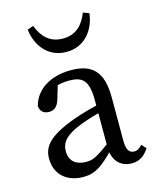

<svg xmlns="http://www.w3.org/2000/svg" viewBox="-113 -812 733 902"><g transform="rotate(-15 254.0 -360.5)"><path d="M180 13C241 13 275 -15 335 -75H364L350 -125C268 -64 247 -52 212 -52C166 -52 131 -73 131 -126C131 -155 141 -193 231 -228C261 -240 320 -259 365 -268V-304C315 -295 252 -277 210 -262C76 -213 46 -168 46 -112C46 -29 107 13 180 13ZM416 10C450 10 477 -3 501 -41L481 -63C470 -50 459 -41 442 -41C419 -41 405 -57 405 -102V-314C405 -440 355 -487 252 -487C152 -487 78 -440 59 -364C61 -339 77 -324 104 -324C131 -324 146 -340 155 -369L181 -455L141 -424C178 -439 208 -442 231 -442C297 -442 325 -418 325 -320V-92C325 -30 361 10 416 10ZM106 -723C115 -646 165 -575 256 -575C347 -575 397 -646 406 -723L377 -734C357 -682 323 -640 256 -640C189 -640 155 -682 135 -734L106 -723Z"/></g></svg>

Font: Source Serif Variable
Style: Regular
Weight: 389
Designer: Frank Grießhammer
Foundry: Adobe Systems Incorporated
Version: Version 3.001;hotconv 1.0.111;makeotfexe 2.5.65597